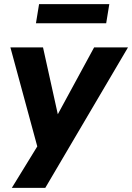

<svg xmlns="http://www.w3.org/2000/svg" viewBox="-20 -724 636 924"><path d="M37 180 177 -48 169 16 30 -496H187L264 -148H244L433 -496H596L198 180ZM153 -612 168 -704H506L491 -612Z"/></svg>

Font: Nunito Sans 10pt ExtraBold
Style: Italic
Weight: 800
Italic angle: -9°
Designer: Vernon Adams
Foundry: Vernon Adams
Version: Version 3.101;gftools[0.9.27]